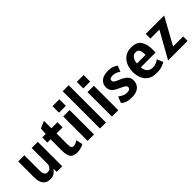

<svg xmlns="http://www.w3.org/2000/svg" viewBox="146 -1756 2767 2767"><g transform="rotate(-45 1529.0 -372.5)"><path d="M217 12Q141.5 12 105.8 -36.2Q70 -84.5 70 -169V-498H195V-180Q195 -139 210 -113Q225 -87 261 -87Q296.5 -87 320.2 -113Q344 -139 344 -180V-498H469V0H356L353.5 -64.5Q335 -35 303.2 -11.5Q271.5 12 217 12Z M769 15Q684.5 15 654.8 -29Q625 -73 625 -162V-393H560V-498H630L637 -603L746 -650V-498H869V-393H746V-165Q746 -121.5 758.2 -104.8Q770.5 -88 792 -88Q814 -88 838.5 -99.5Q863 -111 877 -123L901 -22Q885.5 -11 860.8 -2.8Q836 5.5 810.8 10.2Q785.5 15 769 15Z M982 -579V-712H1122V-579ZM987 0V-498H1117V0Z M1238.5 0V-760H1360.5V0Z M1477 -579V-712H1617V-579ZM1482 0V-498H1612V0Z M1882.5 9Q1828 9 1793.2 -1.2Q1758.5 -11.5 1739.2 -24.8Q1720 -38 1712.5 -47L1749.5 -142Q1771.5 -124 1805.8 -106.5Q1840 -89 1885.5 -89Q1921 -89 1935.2 -103.5Q1949.5 -118 1949.5 -135Q1949.5 -158.5 1917 -177.5Q1884.5 -196.5 1841.5 -215Q1816 -226 1787.5 -243Q1759 -260 1738.8 -288Q1718.5 -316 1718.5 -360Q1718.5 -427.5 1767.8 -467.8Q1817 -508 1907.5 -508Q1965.5 -508 2005.8 -490.8Q2046 -473.5 2059.5 -460L2025.5 -370Q2006 -385 1976 -398.5Q1946 -412 1911.5 -412Q1873.5 -412 1858.5 -402Q1843.5 -392 1843.5 -370Q1843.5 -345.5 1870.2 -329.8Q1897 -314 1934.5 -299Q1997 -274.5 2035.2 -238.8Q2073.5 -203 2073.5 -148Q2073.5 -107 2054.5 -71.2Q2035.5 -35.5 1993.5 -13.2Q1951.5 9 1882.5 9Z M2382 13Q2298 13 2246.5 -22.2Q2195 -57.5 2171.5 -115.8Q2148 -174 2148 -243Q2148 -315.5 2174.8 -376.2Q2201.5 -437 2253.2 -473.5Q2305 -510 2380 -510Q2492 -510 2536.5 -445.2Q2581 -380.5 2581 -262Q2581 -251.5 2580.5 -235.5Q2580 -219.5 2579 -208H2279Q2282 -149 2312.2 -115.5Q2342.5 -82 2403 -82Q2434 -82 2469.5 -95.8Q2505 -109.5 2522 -129L2562 -34Q2542 -20.5 2498.8 -3.8Q2455.5 13 2382 13ZM2278 -286H2454Q2454 -338.5 2444.8 -366.2Q2435.5 -394 2419.5 -404.5Q2403.5 -415 2383 -415Q2332 -415 2306.5 -377.2Q2281 -339.5 2278 -286Z M2626.5 0 2852 -403H2668.5V-498H3044.5L2819.5 -91H3024.5V0Z"/></g></svg>

Font: Alatsi
Style: Regular
Weight: 400
Designer: Spyros Zevelakis, Eben Sorkin
Foundry: www.sorkintype.com
Version: Version 1.008; ttfautohint (v1.8.4.7-5d5b)